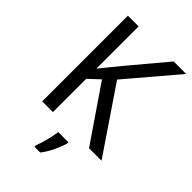

<svg xmlns="http://www.w3.org/2000/svg" viewBox="-273 -812 1131 1131"><g transform="rotate(45 292.5 -246.5)"><path d="M312 -402.8 576.2 -713.9H472.2L291 -498C253.9 -452.6 215.8 -407.2 180.2 -361.8V-713.9H90.8V0H180.2V-276.9L248 -340.8L481 0H585ZM285.6 61C283.2 82 277.8 107.9 270 138.7C261.7 168.9 254.4 192.4 247.6 209V221.2H295.4C313 199.7 328.6 173.8 342.8 143.1C356.9 112.3 366.2 87.9 370.6 69.8V61Z"/></g></svg>

Font: Avrile Sans
Style: Regular
Weight: 400
Designer: Monotype Design Team, Google (font), Stefan Peev (BGR Cyrillic), Cristiano Sobral (main changes)
Foundry: The Avrile Sans Project Authors
Version: Version 3.110